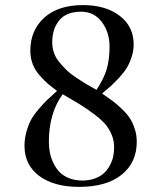

<svg xmlns="http://www.w3.org/2000/svg" viewBox="-20 -729 612 754"><path d="M76.2 -155.8Q76.2 -184.6 83.7 -211.4Q91.3 -238.3 101.3 -257.3Q111.3 -276.4 130.9 -299.3Q150.4 -322.3 164.3 -335.7Q178.2 -349.1 204.1 -372.1Q182.1 -388.2 168.9 -399.4Q155.8 -410.6 137 -431.4Q118.2 -452.1 108.6 -476.8Q99.1 -501.5 99.1 -529.8Q99.1 -609.9 153.6 -659.4Q208 -709 306.2 -709Q395 -709 450 -667Q504.9 -625 504.9 -554.2Q504.9 -529.3 496.8 -504.9Q488.8 -480.5 477.8 -462.4Q466.8 -444.3 447.8 -423.8Q428.7 -403.3 415.5 -391.4Q402.3 -379.4 380.9 -361.8Q407.2 -343.8 422.9 -332Q438.5 -320.3 458.7 -301Q479 -281.7 490 -264.6Q501 -247.6 509 -223.4Q517.1 -199.2 517.1 -172.9Q517.1 -90.3 457.5 -42.7Q397.9 4.9 291 4.9Q191.4 4.9 133.8 -38.3Q76.2 -81.5 76.2 -155.8ZM171.9 -171.9Q171.9 -150.4 175.8 -129.9Q179.7 -109.4 189.5 -89.1Q199.2 -68.8 213.6 -53.7Q228 -38.6 251.2 -29.3Q274.4 -20 303.2 -20Q330.6 -20 352.5 -28.1Q374.5 -36.1 388.4 -49.3Q402.3 -62.5 411.6 -79.8Q420.9 -97.2 424.6 -114.7Q428.2 -132.3 428.2 -150.9Q428.2 -175.8 419.2 -198.2Q410.2 -220.7 395.5 -238.8Q380.9 -256.8 353 -278.1Q325.2 -299.3 298.1 -316.2Q271 -333 226.1 -358.9Q171.9 -284.7 171.9 -171.9ZM185.1 -563Q185.1 -542 191.7 -522.5Q198.2 -502.9 212.4 -485.6Q226.6 -468.3 240.7 -454.3Q254.9 -440.4 277.8 -425Q300.8 -409.7 317.1 -399.9Q333.5 -390.1 358.9 -376Q386.7 -417.5 398.4 -455.6Q410.2 -493.7 410.2 -545.9Q410.2 -602.1 379.9 -642.6Q349.6 -683.1 298.8 -683.1Q240.7 -683.1 212.9 -649.4Q185.1 -615.7 185.1 -563Z"/></svg>

Font: Dehuti
Style: Bold
Weight: 700
Version: Version 1.2